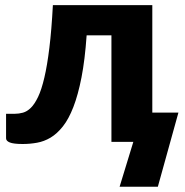

<svg xmlns="http://www.w3.org/2000/svg" viewBox="-20 -538 700 728"><path d="M656.5 -111 578.5 170H433.5L485.5 0H402.5V-404H308.5Q302 -311 289 -244.5Q276 -178 258.2 -132.2Q240.5 -86.5 218.5 -58.8Q196.5 -31 171.8 -16.2Q147 -1.5 120.2 3.2Q93.5 8 66 8Q31.5 8 17.2 2.2Q3 -3.5 3 -13.5V-106.5H35.5Q51.5 -106.5 67 -110.8Q82.5 -115 97 -129.2Q111.5 -143.5 124.5 -170.8Q137.5 -198 148.2 -243.8Q159 -289.5 167.2 -356.8Q175.5 -424 180.5 -518.5H557.5V-111Z"/></svg>

Font: Lato ExtraBold
Style: Regular
Weight: 800
Designer: Lukasz Dziedzic with Adam Twardoch and Botio Nikoltchev
Foundry: tyPoland Lukasz Dziedzic
Version: Version 2.015; 2015-08-06; http://www.latofonts.com/